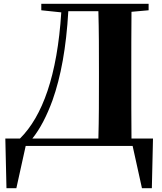

<svg xmlns="http://www.w3.org/2000/svg" viewBox="-20 -767 849 1009"><path d="M496 0H677L726 222H778L784 -39H671C670 -143 670 -249 670 -358V-393C670 -499 670 -603 671 -705L761 -713V-747H197V-713L302 -702C281 -370 203 -156 85 -39H8L14 222H66L115 0ZM497 -39H150C191 -90 226 -158 256 -240C300 -364 328 -517 339 -708H497C500 -605 500 -500 500 -393V-359C500 -246 500 -141 497 -39Z"/></svg>

Font: Source Han Serif KR Heavy
Style: Regular
Weight: 900
Designer: Ryoko NISHIZUKA 西塚涼子 (kana & ideographs); Frank Grießhammer (Latin, Greek & Cyrillic); Wenlong ZHANG 张文龙 (bopomofo); San
Foundry: Adobe
Version: Version 2.001;hotconv 1.1.0;makeotfexe 2.6.0